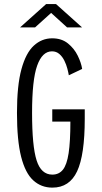

<svg xmlns="http://www.w3.org/2000/svg" viewBox="-20 -890 490 922"><path d="M231.5 11Q178 11 139.8 -23.8Q101.5 -58.5 81.5 -137.2Q61.5 -216 61.5 -348Q61.5 -479.5 83 -558Q104.5 -636.5 142.8 -671.2Q181 -706 230.5 -706Q276 -706 306.2 -681.5Q336.5 -657 353.2 -622.8Q370 -588.5 374.5 -559L310.5 -528.5Q308.5 -541 303.5 -560.2Q298.5 -579.5 289.2 -598.5Q280 -617.5 265.2 -630.5Q250.5 -643.5 229.5 -643.5Q183 -643.5 158.5 -575Q134 -506.5 134 -348Q134 -188 155.8 -119.8Q177.5 -51.5 231.5 -51.5Q263 -51.5 282 -75Q301 -98.5 309.5 -154.2Q318 -210 318 -306H231V-365H387V-320Q387 -145.5 350.2 -67.2Q313.5 11 231.5 11ZM76.5 -758.5 201.5 -870.5H249L374 -758.5H302L225.5 -828L148.5 -758.5Z"/></svg>

Font: Trispace Condensed Light
Style: Regular
Weight: 300
Width: 3
Designer: Tyler Finck
Foundry: Etcetera Type Company
Version: Version 1.210; ttfautohint (v1.8.3)